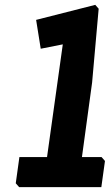

<svg xmlns="http://www.w3.org/2000/svg" viewBox="-20 -772 462 792"><path d="M148 -571 129 -690 373 -752 387 -736 360 -432 318 -124H399L413 -108L398 0H59L45 -16L60 -124H174L239 -589Z"/></svg>

Font: Chau Philomene One
Style: Italic
Weight: 400
Designer: Vicente Lamonaca
Foundry: TipoType
Version: Version 1.001